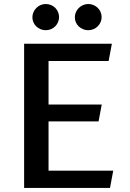

<svg xmlns="http://www.w3.org/2000/svg" viewBox="-20 -932 643 952"><path d="M99.6 0V-715.3H534.7L518.6 -629.4H220.7V-413.6H484.4L468.8 -330.1H220.7V-85.9H541.5L525.4 0ZM140.6 -846.2Q140.6 -859.4 145.8 -871.3Q150.9 -883.3 159.9 -892.3Q168.9 -901.4 180.9 -906.7Q192.9 -912.1 207 -912.1Q220.7 -912.1 232.9 -907Q245.1 -901.9 253.9 -893.1Q262.7 -884.3 267.8 -872.3Q272.9 -860.4 272.9 -847.2Q272.9 -834 267.8 -822.3Q262.7 -810.5 253.9 -801.5Q245.1 -792.5 232.9 -787.4Q220.7 -782.2 206.5 -782.2Q192.9 -782.2 180.9 -787.4Q168.9 -792.5 159.9 -801Q150.9 -809.6 145.8 -821.3Q140.6 -833 140.6 -846.2ZM351.1 -846.2Q351.1 -859.4 356.2 -871.3Q361.3 -883.3 370.4 -892.3Q379.4 -901.4 391.6 -906.7Q403.8 -912.1 418 -912.1Q431.6 -912.1 443.6 -907Q455.6 -901.9 464.6 -893.1Q473.6 -884.3 478.8 -872.3Q483.9 -860.4 483.9 -847.2Q483.9 -834 478.8 -822.3Q473.6 -810.5 464.6 -801.5Q455.6 -792.5 443.4 -787.4Q431.2 -782.2 417 -782.2Q403.3 -782.2 391.4 -787.4Q379.4 -792.5 370.4 -801Q361.3 -809.6 356.2 -821.3Q351.1 -833 351.1 -846.2Z"/></svg>

Font: Proza Libre
Style: Medium
Weight: 500
Designer: Jasper de Waard
Foundry: Jasper de Waard
Version: Version 1.000; ttfautohint (v1.4.1.8-43bc)